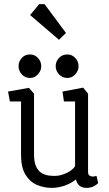

<svg xmlns="http://www.w3.org/2000/svg" viewBox="-20 -907 530 931"><path d="M231 4Q193 4 159 -10.5Q125 -25 103.5 -60Q82 -95 82 -156V-415H28L19 -463L120 -481L145 -453V-159Q145 -120 155.5 -98.5Q166 -77 182.5 -67.5Q199 -58 216 -56Q233 -54 245 -54Q273 -54 302.5 -68Q332 -82 344 -101V-415H290L283 -463L383 -482L407 -453V-73Q407 -60 414 -55.5Q421 -51 430 -51Q436 -51 441 -52.5Q446 -54 448 -54L456 -19Q450 -12 435 -4Q420 4 399 4Q378 4 365.5 -6.5Q353 -17 348 -37Q325 -18 294 -7Q263 4 231 4ZM307 -529Q282 -529 266 -546.5Q250 -564 250 -586Q250 -609 266 -626Q282 -643 307 -643Q329 -643 345 -626Q361 -609 361 -586Q361 -564 345 -546.5Q329 -529 307 -529ZM126 -529Q101 -529 85.5 -546.5Q70 -564 70 -586Q70 -609 85.5 -626Q101 -643 126 -643Q148 -643 164 -626Q180 -609 180 -586Q180 -564 164 -546.5Q148 -529 126 -529ZM266 -714 126 -834 170 -887H196L300 -747Z"/></svg>

Font: Kreon Light Light
Style: Regular
Weight: 300
Version: Version 2.002